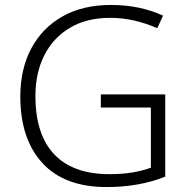

<svg xmlns="http://www.w3.org/2000/svg" viewBox="-20 -745 764 775"><path d="M387 -364H647V-32Q542 10 410 10Q240 10 151 -87Q62 -184 62 -356Q62 -465 105.5 -548Q149 -631 231 -678Q313 -725 428 -725Q544 -725 638 -682L615 -631Q570 -651 522 -662Q474 -673 425 -673Q330 -673 262.5 -633Q195 -593 159 -522Q123 -451 123 -357Q123 -202 199 -122Q275 -42 422 -42Q474 -42 515 -49Q556 -56 589 -68V-311H387Z"/></svg>

Font: Noto Sans Light
Style: Regular
Weight: 300
Designer: Monotype Design Team
Foundry: Monotype Imaging Inc.
Version: Version 2.007